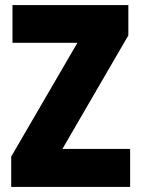

<svg xmlns="http://www.w3.org/2000/svg" viewBox="-20 -734 553 754"><path d="M491 0H24V-119L284 -566H29V-714H484V-595L225 -149H491Z"/></svg>

Font: Noto Sans Gujarati Condensed Black
Style: Regular
Weight: 900
Width: 3
Designer: Jelle Bosma - Monotype Design Team, Universal Thirst
Foundry: Monotype Imaging Inc.
Version: Version 2.106; ttfautohint (v1.8.4.7-5d5b)